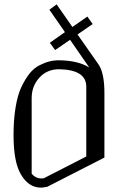

<svg xmlns="http://www.w3.org/2000/svg" viewBox="-20 -859 602 879"><path d="M250 -583Q337.9 -582 388.7 -549.8L300.8 -676.8L232.4 -629.9L208 -663.1L277.3 -711.9L206.1 -814.5L239.3 -838.9L311.5 -735.4L379.9 -783.2L404.3 -749L335 -701.2L430.7 -564.5Q458 -525.4 458 -433.6V-137.7L196.3 -3.9Q176.8 0 168 0Q110.4 0 75.2 -61.5Q42 -118.2 42 -240.2Q42 -310.5 51.3 -367.2Q60.5 -423.8 77.6 -460Q94.7 -496.1 114.7 -521.5Q134.8 -546.9 159.7 -559.6Q184.6 -572.3 205.6 -577.6Q226.6 -583 250 -583ZM250 -542Q195.3 -542 160.2 -503.4Q125 -464.8 125 -410.2V-63.5Q143.6 -42 169.9 -42Q176.8 -42 180.7 -43L375 -142.6V-461.9Q375 -540 250 -542Z"/></svg>

Font: wanta
Style: Medium
Weight: 500
Version: Version 0.91